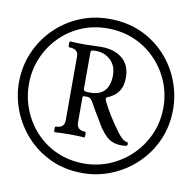

<svg xmlns="http://www.w3.org/2000/svg" viewBox="-103 -782 834 834"><g transform="rotate(10 314.0 -365.0)"><path d="M314 -25Q236 -25 173.5 -54Q111 -83 66.5 -131.5Q22 -180 -2 -241Q-26 -302 -26 -365Q-26 -435 0 -496.5Q26 -558 72.5 -605Q119 -652 181 -678.5Q243 -705 314 -705Q393 -705 455.5 -676.5Q518 -648 562.5 -599.5Q607 -551 630.5 -490Q654 -429 654 -365Q654 -291 626 -228.5Q598 -166 550 -120.5Q502 -75 441 -50Q380 -25 314 -25ZM313 -67Q373 -67 427 -90Q481 -113 522.5 -154Q564 -195 587.5 -249Q611 -303 611 -366Q611 -427 588.5 -480.5Q566 -534 525.5 -575.5Q485 -617 431 -640Q377 -663 314 -663Q250 -663 196 -639.5Q142 -616 102 -574.5Q62 -533 40 -479.5Q18 -426 18 -367Q18 -306 40 -251.5Q62 -197 101.5 -155.5Q141 -114 195 -90.5Q249 -67 313 -67ZM460 -173Q419 -173 393 -197.5Q367 -222 344 -265Q319 -305 306 -330Q293 -355 279 -355H262Q257 -355 257 -348V-239Q257 -204 295 -204Q298 -204 298 -191Q298 -178 295 -179Q282 -180 266 -180.5Q250 -181 230 -181Q212 -181 195.5 -180.5Q179 -180 165 -179Q161 -179 161 -191.5Q161 -204 165 -204Q203 -204 203 -239V-521Q203 -553 163 -553Q159 -553 159 -566Q159 -579 163 -579Q177 -578 193 -577.5Q209 -577 227 -577Q230 -577 245 -577.5Q260 -578 276 -578.5Q292 -579 300 -579Q358 -579 393 -550Q428 -521 428 -466Q428 -427 411 -403.5Q394 -380 361 -367Q358 -365 358 -361Q358 -358 358.5 -356.5Q359 -355 360 -352Q373 -324 393 -292Q413 -260 435 -230Q461 -194 481 -191Q486 -191 486 -184Q486 -175 481 -175Q476 -174 470.5 -173.5Q465 -173 460 -173ZM285 -375Q330 -375 350.5 -399Q371 -423 371 -466Q371 -509 344 -533.5Q317 -558 279 -558Q263 -558 260 -555Q257 -552 257 -546V-389Q257 -381 261 -378Q265 -375 285 -375Z"/></g></svg>

Font: Junicode Two Beta Condensed Medium
Style: Italic
Weight: 500
Width: 3
Italic angle: -9°
Version: Version 1.053; ttfautohint (v1.8.4)